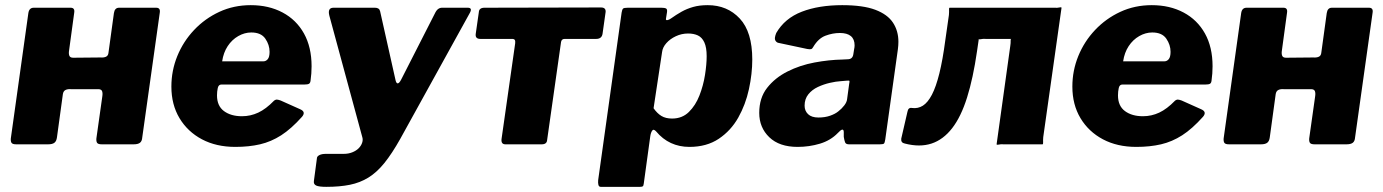

<svg xmlns="http://www.w3.org/2000/svg" viewBox="-20 -560 5368 745"><path d="M43 0Q29 0 25 -5.5Q21 -11 22 -23L90 -509Q93 -530 111 -530H254Q271 -530 268 -511L248 -364Q246 -352 249 -344Q252 -336 264 -336L370 -337Q383 -336 391.5 -340Q400 -344 401 -356L422 -509Q425 -530 442 -530H586Q603 -530 600 -511L532 -27Q531 -12 523 -6Q515 0 499 0H375Q361 0 357 -5.5Q353 -11 354 -23L377 -186Q379 -199 376 -206.5Q373 -214 361 -214H255Q243 -215 234.5 -211Q226 -207 224 -195L201 -27Q199 -12 191 -6Q183 0 167 0Z M893 10Q819 10 763.5 -19.5Q708 -49 676.5 -101.5Q645 -154 645 -224Q645 -286 668 -342.5Q691 -399 733 -443.5Q775 -488 831 -514Q887 -540 953 -540Q1023 -540 1076.5 -511.5Q1130 -483 1159.5 -430Q1189 -377 1189 -303Q1189 -289 1188 -275Q1187 -261 1185 -247Q1184 -238 1179 -235Q1174 -232 1161 -232H839Q828 -232 825 -218.5Q822 -205 822 -190Q822 -149 849 -129Q876 -109 919 -109Q952 -109 982 -123Q1012 -137 1043 -169Q1049 -174 1055 -173.5Q1061 -173 1069 -170L1145 -136Q1168 -126 1152 -107Q1110 -60 1071 -35Q1032 -10 989 0Q946 10 893 10ZM1002 -322Q1012 -322 1019 -330.5Q1026 -339 1026 -359Q1026 -386 1009.5 -410Q993 -434 955 -434Q929 -434 904.5 -420Q880 -406 863.5 -381Q847 -356 842 -322Z M1246 165Q1218 165 1207 160Q1196 155 1198 142L1210 52Q1211 46 1220 41.5Q1229 37 1245 37H1314Q1332 37 1347 31Q1362 25 1371.5 15.5Q1381 6 1385 -5.5Q1389 -17 1386 -27L1258 -499Q1250 -530 1274 -530H1435Q1452 -530 1455 -516L1515 -248Q1518 -236 1523.5 -236.5Q1529 -237 1536 -250L1667 -507Q1673 -520 1680 -525Q1687 -530 1695 -530H1795Q1815 -530 1802 -508L1533 -21Q1501 36 1471.5 72.5Q1442 109 1409.5 129Q1377 149 1337.5 157Q1298 165 1246 165Z M2293 -409H2171Q2159 -409 2157 -397L2103 -17Q2102 0 2082 0H1941Q1924 0 1926 -20L1979 -392Q1980 -401 1977.5 -405Q1975 -409 1967 -409H1844Q1823 -409 1826 -429L1838 -513Q1839 -530 1860 -530L2312 -531Q2331 -531 2330 -514L2318 -429Q2315 -409 2293 -409Z M2311 165Q2304 165 2302 157.5Q2300 150 2301 139L2392 -511Q2394 -523 2397.5 -526.5Q2401 -530 2416 -530H2546Q2559 -530 2564.5 -527Q2570 -524 2568 -512L2564 -487Q2563 -481 2569.5 -482Q2576 -483 2583 -488Q2604 -503 2624.5 -514.5Q2645 -526 2669.5 -533Q2694 -540 2726 -540Q2802 -540 2850.5 -488Q2899 -436 2899 -329Q2899 -274 2886 -214Q2873 -154 2844.5 -103.5Q2816 -53 2769 -21.5Q2722 10 2655 10Q2616 10 2583.5 -5Q2551 -20 2526 -50Q2516 -61 2510.5 -53Q2505 -45 2503 -30L2478 152Q2477 161 2474 163Q2471 165 2463 165H2311ZM2588 -100Q2627 -100 2653 -125.5Q2679 -151 2694 -189.5Q2709 -228 2715.5 -269Q2722 -310 2722 -342Q2722 -376 2713 -395.5Q2704 -415 2688 -422.5Q2672 -430 2650 -430Q2625 -430 2602.5 -419.5Q2580 -409 2565.5 -392.5Q2551 -376 2549 -358L2516 -140Q2530 -120 2546.5 -110Q2563 -100 2588 -100Z M3231 -44Q3203 -15 3161.5 -2.5Q3120 10 3075 10Q3004 10 2965 -27.5Q2926 -65 2926 -122Q2926 -180 2956.5 -219Q2987 -258 3035.5 -282.5Q3084 -307 3140.5 -317.5Q3197 -328 3249 -329L3269 -330Q3288 -330 3291 -349L3294 -368Q3295 -373 3295.5 -376.5Q3296 -380 3296 -384Q3296 -408 3281.5 -420Q3267 -432 3239 -432Q3211 -432 3183 -421.5Q3155 -411 3135 -377Q3132 -371 3127.5 -369.5Q3123 -368 3112 -370L2999 -394Q2992 -396 2988 -404Q2984 -412 2992 -432Q3025 -489 3091 -514.5Q3157 -540 3248 -540Q3329 -540 3376.5 -522Q3424 -504 3445 -472Q3466 -440 3466 -398Q3466 -391 3465.5 -384Q3465 -377 3464 -369L3415 -19Q3413 -6 3410 -3Q3407 0 3394 0H3274Q3262 0 3259 -8Q3256 -16 3254 -29V-48Q3253 -68 3231 -44ZM3275 -235Q3277 -244 3276 -246Q3275 -248 3266 -247L3242 -245Q3224 -244 3200 -238.5Q3176 -233 3153.5 -222.5Q3131 -212 3116.5 -194Q3102 -176 3102 -150Q3102 -130 3115.5 -117Q3129 -104 3156 -104Q3181 -104 3201 -111Q3221 -118 3233 -128Q3246 -138 3256 -151Q3266 -164 3267 -176Z M3491 -3Q3475 -6 3477 -22L3501 -126Q3504 -144 3519 -141Q3542 -138 3561 -150Q3580 -162 3596 -192.5Q3612 -223 3625 -275.5Q3638 -328 3648 -404L3662 -502Q3663 -515 3662.5 -522.5Q3662 -530 3665 -530H4071Q4083 -529 4090.5 -531Q4098 -533 4099 -530L4028 -28Q4027 -16 4027.5 -8Q4028 0 4025 0H3875Q3863 -1 3855.5 1Q3848 3 3847 0L3900 -381Q3902 -394 3901.5 -401.5Q3901 -409 3904 -409H3806Q3794 -410 3786.5 -408Q3779 -406 3778 -409L3771 -361Q3756 -257 3732.5 -182Q3709 -107 3674.5 -62.5Q3640 -18 3594.5 -3Q3549 12 3491 -3Z M4389 10Q4315 10 4259.5 -19.5Q4204 -49 4172.5 -101.5Q4141 -154 4141 -224Q4141 -286 4164 -342.5Q4187 -399 4229 -443.5Q4271 -488 4327 -514Q4383 -540 4449 -540Q4519 -540 4572.5 -511.5Q4626 -483 4655.5 -430Q4685 -377 4685 -303Q4685 -289 4684 -275Q4683 -261 4681 -247Q4680 -238 4675 -235Q4670 -232 4657 -232H4335Q4324 -232 4321 -218.5Q4318 -205 4318 -190Q4318 -149 4345 -129Q4372 -109 4415 -109Q4448 -109 4478 -123Q4508 -137 4539 -169Q4545 -174 4551 -173.5Q4557 -173 4565 -170L4641 -136Q4664 -126 4648 -107Q4606 -60 4567 -35Q4528 -10 4485 0Q4442 10 4389 10ZM4498 -322Q4508 -322 4515 -330.5Q4522 -339 4522 -359Q4522 -386 4505.5 -410Q4489 -434 4451 -434Q4425 -434 4400.5 -420Q4376 -406 4359.5 -381Q4343 -356 4338 -322Z M4749 0Q4735 0 4731 -5.5Q4727 -11 4728 -23L4796 -509Q4799 -530 4817 -530H4960Q4977 -530 4974 -511L4954 -364Q4952 -352 4955 -344Q4958 -336 4970 -336L5076 -337Q5089 -336 5097.5 -340Q5106 -344 5107 -356L5128 -509Q5131 -530 5148 -530H5292Q5309 -530 5306 -511L5238 -27Q5237 -12 5229 -6Q5221 0 5205 0H5081Q5067 0 5063 -5.5Q5059 -11 5060 -23L5083 -186Q5085 -199 5082 -206.5Q5079 -214 5067 -214H4961Q4949 -215 4940.5 -211Q4932 -207 4930 -195L4907 -27Q4905 -12 4897 -6Q4889 0 4873 0Z"/></svg>

Font: Libre Franklin ExtraBold
Style: Italic
Weight: 800
Italic angle: -8°
Designer: Pablo Impallari, Rodrigo Fuenzalida, Nhung Nguyen
Foundry: Impallari Type
Version: Version 3.000